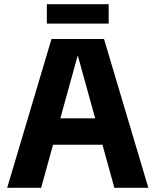

<svg xmlns="http://www.w3.org/2000/svg" viewBox="-20 -890 737 910"><path d="M14 0 224 -705H473L683 0H522L349 -626H348L175 0ZM184 -204V-329H513V-204ZM202 -870H495V-778H202Z"/></svg>

Font: TikTok Sans 24pt
Style: Bold
Weight: 700
Version: Version 4.000